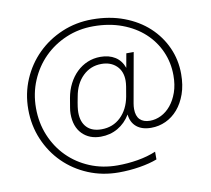

<svg xmlns="http://www.w3.org/2000/svg" viewBox="-94 -813 1239 1127"><g transform="rotate(-10 525.0 -250.0)"><path d="M457 -19Q389 -19 347 -62Q305 -105 305 -182Q305 -199 308.5 -218.5Q312 -238 318 -275Q326 -320 345.5 -358Q365 -396 393.5 -423.5Q422 -451 458 -466Q494 -481 535 -481Q586 -481 622 -458.5Q658 -436 674 -391L689 -475H733L680 -178Q677 -161 677 -145Q677 -103 698 -82Q719 -61 758 -61Q792 -61 824.5 -77Q857 -93 882.5 -124Q908 -155 923.5 -199Q939 -243 939 -300Q939 -376 909.5 -442.5Q880 -509 826 -558.5Q772 -608 695.5 -636.5Q619 -665 525 -665Q438 -665 362.5 -633Q287 -601 231 -545Q175 -489 143 -413Q111 -337 111 -250Q111 -162 142.5 -86Q174 -10 229.5 45.5Q285 101 360.5 132.5Q436 164 525 164Q586 164 645.5 154Q705 144 755 123V169Q711 186 650 196Q589 206 525 206Q428 206 344 171Q260 136 198 74.5Q136 13 100.5 -70.5Q65 -154 65 -250Q65 -345 100.5 -428Q136 -511 198.5 -573Q261 -635 345 -670.5Q429 -706 525 -706Q629 -706 714 -674Q799 -642 859 -586.5Q919 -531 952 -457.5Q985 -384 985 -300Q985 -233 966.5 -181Q948 -129 917 -93Q886 -57 845 -38Q804 -19 758 -19Q703 -19 671 -45.5Q639 -72 634 -120Q605 -72 559.5 -45.5Q514 -19 457 -19ZM469 -61Q537 -61 583.5 -105.5Q630 -150 644 -225Q651 -263 654 -283.5Q657 -304 657 -318Q657 -374 623 -406.5Q589 -439 534 -439Q469 -439 423 -394.5Q377 -350 364 -275Q356 -235 353.5 -215.5Q351 -196 351 -182Q351 -125 381.5 -93Q412 -61 469 -61Z"/></g></svg>

Font: PT Root UI Light
Style: Regular
Weight: 300
Designer: Vitaly Kuzmin
Foundry: ParaType Ltd.
Version: Version 2.000G